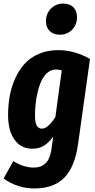

<svg xmlns="http://www.w3.org/2000/svg" viewBox="-25 -827 527 1069"><path d="M308.1 -633.8Q272 -633.8 251.5 -654.3Q231 -674.8 231 -709Q231 -751.5 258.8 -779.3Q286.6 -807.1 327.1 -807.1Q363.8 -807.1 383.8 -786.4Q403.8 -765.6 403.8 -731.9Q403.8 -689 376.5 -661.4Q349.1 -633.8 308.1 -633.8ZM298.8 -547.9Q388.7 -547.9 476.1 -499L409.2 -22Q391.1 104 332.3 163.1Q273.4 222.2 167 222.2Q72.3 222.2 -4.9 167L48.8 69.8Q107.4 106 162.1 106Q181.2 106 195.8 101.6Q210.4 97.2 224.6 85.9Q238.8 74.7 248.3 53Q257.8 31.2 262.2 -1L271 -65.9Q247.6 -33.7 220.5 -16.4Q193.4 1 154.8 1Q91.3 1 55.7 -49.6Q20 -100.1 20 -185.1Q20 -240.7 29.1 -291.5Q38.1 -342.3 59.3 -389.6Q80.6 -437 111.8 -471.7Q143.1 -506.3 191.2 -527.1Q239.3 -547.9 298.8 -547.9ZM286.1 -439.9Q256.8 -439.9 233.9 -417.5Q210.9 -395 197.5 -357.4Q184.1 -319.8 177 -275.1Q169.9 -230.5 169.9 -182.1Q169.9 -143.6 179.7 -127.2Q189.5 -110.8 209 -110.8Q241.2 -110.8 283.2 -174.8L318.8 -435.1Q302.7 -439.9 286.1 -439.9Z"/></svg>

Font: Fira Sans Compressed
Style: Bold Italic
Weight: 700
Width: 3
Italic angle: -8°
Designer: Carrois Corporate & Edenspiekermann AG
Foundry: Carrois Corporate GbR & Edenspiekermann AG
Version: Version 4.203;PS 004.203;hotconv 1.0.88;makeotf.lib2.5.64775